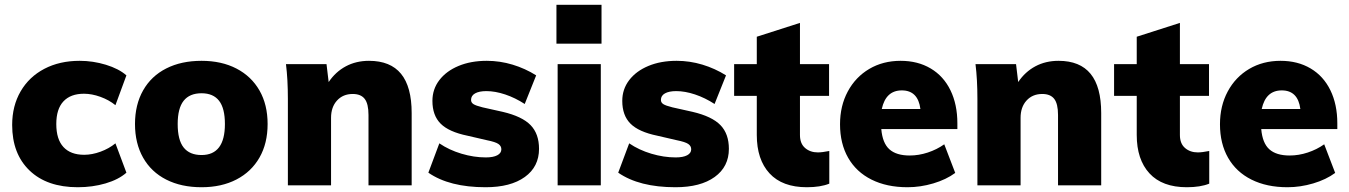

<svg xmlns="http://www.w3.org/2000/svg" viewBox="-20 -777 5657 805"><path d="M31 -253Q31 -333 66.5 -394Q102 -455 166 -488.5Q230 -522 314 -522Q370 -522 424 -505.5Q478 -489 510 -461L464 -336Q437 -358 401 -371Q365 -384 332 -384Q276 -384 246 -352Q216 -320 216 -257Q216 -193 246 -160.5Q276 -128 333 -128Q366 -128 401.5 -141Q437 -154 464 -176L510 -53Q477 -24 422.5 -8Q368 8 306 8Q177 8 104 -62Q31 -132 31 -253Z M546 -257Q546 -338 580 -398Q614 -458 677 -490Q740 -522 825 -522Q909 -522 971.5 -489.5Q1034 -457 1068 -397.5Q1102 -338 1102 -257Q1102 -176 1068 -116.5Q1034 -57 971.5 -24.5Q909 8 825 8Q740 8 677 -24Q614 -56 580 -116Q546 -176 546 -257ZM923 -257Q923 -323 898.5 -354.5Q874 -386 825 -386Q775 -386 750 -354.5Q725 -323 725 -257Q725 -190 750 -158.5Q775 -127 825 -127Q923 -127 923 -257Z M1706 -303V0H1525V-295Q1525 -342 1509 -362.5Q1493 -383 1459 -383Q1418 -383 1393 -355.5Q1368 -328 1368 -283V0H1187V-362Q1187 -444 1179 -508H1349L1358 -433Q1387 -476 1430 -499Q1473 -522 1527 -522Q1617 -522 1661.5 -467.5Q1706 -413 1706 -303Z M1776 -53 1822 -176Q1863 -148 1915 -132.5Q1967 -117 2017 -117Q2048 -117 2065 -126Q2082 -135 2082 -151Q2082 -165 2069.5 -173.5Q2057 -182 2022 -189L1940 -208Q1862 -224 1827.5 -258.5Q1793 -293 1793 -354Q1793 -403 1822 -441Q1851 -479 1902.5 -500.5Q1954 -522 2021 -522Q2076 -522 2129 -506Q2182 -490 2228 -461L2180 -341Q2140 -367 2098 -381Q2056 -395 2019 -395Q1989 -395 1972 -385.5Q1955 -376 1955 -358Q1955 -347 1965 -340.5Q1975 -334 2003 -327L2088 -308Q2169 -289 2204.5 -252.5Q2240 -216 2240 -153Q2240 -78 2180.5 -35Q2121 8 2016 8Q1864 8 1776 -53Z M2318 -508H2499V0H2318ZM2502 -757V-594H2313V-757Z M2572 -53 2618 -176Q2659 -148 2711 -132.5Q2763 -117 2813 -117Q2844 -117 2861 -126Q2878 -135 2878 -151Q2878 -165 2865.5 -173.5Q2853 -182 2818 -189L2736 -208Q2658 -224 2623.5 -258.5Q2589 -293 2589 -354Q2589 -403 2618 -441Q2647 -479 2698.5 -500.5Q2750 -522 2817 -522Q2872 -522 2925 -506Q2978 -490 3024 -461L2976 -341Q2936 -367 2894 -381Q2852 -395 2815 -395Q2785 -395 2768 -385.5Q2751 -376 2751 -358Q2751 -347 2761 -340.5Q2771 -334 2799 -327L2884 -308Q2965 -289 3000.5 -252.5Q3036 -216 3036 -153Q3036 -78 2976.5 -35Q2917 8 2812 8Q2660 8 2572 -53Z M3457 -144V-7Q3420 8 3363 8Q3260 8 3206.5 -50Q3153 -108 3153 -211V-375H3058V-508H3153V-623L3334 -681V-508H3456V-375H3334V-211Q3334 -175 3355.5 -156.5Q3377 -138 3409 -138Q3427 -138 3457 -144Z M3994 -236H3675Q3680 -177 3709 -151Q3738 -125 3794 -125Q3832 -125 3870 -137.5Q3908 -150 3939 -172L3985 -52Q3947 -24 3893 -8Q3839 8 3785 8Q3698 8 3634 -24Q3570 -56 3536 -115.5Q3502 -175 3502 -256Q3502 -333 3534.5 -393.5Q3567 -454 3624.5 -488Q3682 -522 3756 -522Q3828 -522 3882 -490Q3936 -458 3965 -398.5Q3994 -339 3994 -260ZM3677 -320H3839Q3829 -398 3761 -398Q3694 -398 3677 -320Z M4597 -303V0H4416V-295Q4416 -342 4400 -362.5Q4384 -383 4350 -383Q4309 -383 4284 -355.5Q4259 -328 4259 -283V0H4078V-362Q4078 -444 4070 -508H4240L4249 -433Q4278 -476 4321 -499Q4364 -522 4418 -522Q4508 -522 4552.5 -467.5Q4597 -413 4597 -303Z M5050 -144V-7Q5013 8 4956 8Q4853 8 4799.5 -50Q4746 -108 4746 -211V-375H4651V-508H4746V-623L4927 -681V-508H5049V-375H4927V-211Q4927 -175 4948.5 -156.5Q4970 -138 5002 -138Q5020 -138 5050 -144Z M5587 -236H5268Q5273 -177 5302 -151Q5331 -125 5387 -125Q5425 -125 5463 -137.5Q5501 -150 5532 -172L5578 -52Q5540 -24 5486 -8Q5432 8 5378 8Q5291 8 5227 -24Q5163 -56 5129 -115.5Q5095 -175 5095 -256Q5095 -333 5127.5 -393.5Q5160 -454 5217.5 -488Q5275 -522 5349 -522Q5421 -522 5475 -490Q5529 -458 5558 -398.5Q5587 -339 5587 -260ZM5270 -320H5432Q5422 -398 5354 -398Q5287 -398 5270 -320Z"/></svg>

Font: Muli Black
Style: Regular
Weight: 900
Designer: Vernon Adams
Foundry: Vernon Adams
Version: Version 2.001